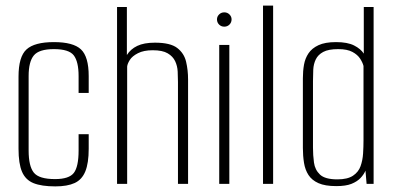

<svg xmlns="http://www.w3.org/2000/svg" viewBox="-20 -655 1411 684"><path d="M177 9Q128 9 99.5 -2.5Q71 -14 58.5 -43Q46 -72 46 -125V-382Q46 -453 74.5 -479Q103 -505 172 -505Q241 -505 268.5 -479Q296 -453 296 -384V-324H260V-384Q260 -435 243 -457.5Q226 -480 172 -480Q119 -480 100.5 -457.5Q82 -435 82 -384V-119Q82 -63 100.5 -40Q119 -17 176 -17Q226 -17 243 -39Q260 -61 260 -119V-177H296V-125Q296 -74 284 -44.5Q272 -15 246 -3Q220 9 177 9Z M397 0V-630H432V-459Q445 -480 469 -491.5Q493 -503 532 -503Q587 -503 611.5 -484Q636 -465 643 -435Q650 -405 650 -372V0H614V-363Q614 -380 613 -400Q612 -420 604 -437Q596 -454 577.5 -465Q559 -476 524 -476Q492 -476 471.5 -465.5Q451 -455 442.5 -441.5Q434 -428 433 -418V0Z M761 0V-495H797V0ZM779 -560Q768 -560 760.5 -567.5Q753 -575 753 -586Q753 -596 760.5 -603.5Q768 -611 779 -611Q790 -611 797.5 -603.5Q805 -596 805 -586Q805 -575 797.5 -567.5Q790 -560 779 -560Z M917 0V-635H953V0Z M1178 8Q1138 8 1114.5 -2.5Q1091 -13 1079 -31.5Q1067 -50 1063 -75Q1059 -100 1059 -128V-376Q1059 -402 1063 -424.5Q1067 -447 1079 -465Q1091 -483 1114.5 -494Q1138 -505 1177 -505Q1218 -505 1241.5 -493Q1265 -481 1276 -464V-630H1311V0H1286L1282 -47Q1276 -33 1264 -20.5Q1252 -8 1232 0Q1212 8 1178 8ZM1182 -16Q1218 -16 1237.5 -29Q1257 -42 1264.5 -63Q1272 -84 1273.5 -108.5Q1275 -133 1275 -155V-420Q1272 -432 1263 -446Q1254 -460 1235.5 -470Q1217 -480 1185 -480Q1150 -480 1131.5 -470Q1113 -460 1105 -443.5Q1097 -427 1096 -407Q1095 -387 1095 -366V-129Q1095 -102 1098.5 -76Q1102 -50 1120 -33Q1138 -16 1182 -16Z"/></svg>

Font: Alumni Sans Thin ExtraLight
Style: Regular
Weight: 250
Version: Version 1.018